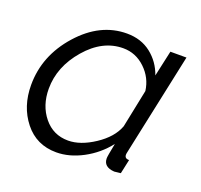

<svg xmlns="http://www.w3.org/2000/svg" viewBox="-100 -642 798 763"><g transform="rotate(20 299.0 -260.0)"><path d="M25 -208Q25 -332 113 -431Q201 -530 314 -530Q374 -530 416 -497Q458 -464 476 -412L500 -521H568L476 -89Q474 -81 474 -76Q474 -60 493 -60L480 0Q476 0 466.5 1.5Q457 3 453 3Q407 0 407 -37Q407 -46 418 -101Q378 -50 321.5 -20Q265 10 210 10Q126 10 75.5 -53.5Q25 -117 25 -208ZM427 -179 460 -340Q453 -394 413 -432Q373 -470 320 -470Q233 -470 164.5 -390.5Q96 -311 96 -218Q96 -147 135.5 -98.5Q175 -50 238 -50Q290 -50 349 -89Q408 -128 427 -179Z"/></g></svg>

Font: Raleway-v4020
Style: Italic
Weight: 400
Italic angle: -12°
Designer: Matt McInerney, Pablo Impallari, Rodrigo Fuenzalida
Foundry: Matt McInerney, Pablo Impallari, Rodrigo Fuenzalida
Version: Version 4.020;PS 004.020;hotconv 1.0.88;makeotf.lib2.5.64775